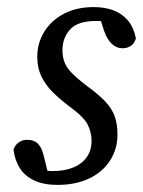

<svg xmlns="http://www.w3.org/2000/svg" viewBox="-20 -508 403 541"><path d="M142 13Q103 13 76.5 0.5Q50 -12 36 -34Q22 -56 18 -86Q22 -99 32.5 -106.5Q43 -114 55 -114Q77 -114 87.5 -102.5Q98 -91 103 -70L120 -1L81 -35Q97 -30 106 -28Q115 -26 128 -26Q163 -26 187.5 -36.5Q212 -47 225 -66Q238 -85 238 -111Q238 -135 227 -157Q216 -179 173 -210Q148 -229 128 -249Q108 -269 96.5 -293Q85 -317 85 -348Q85 -387 105 -419Q125 -451 160.5 -469.5Q196 -488 244 -488Q274 -488 298 -479.5Q322 -471 339 -452Q356 -433 363 -400Q359 -386 349 -379Q339 -372 325 -372Q308 -372 295 -384.5Q282 -397 274 -419L256 -475L287 -444Q280 -446 271.5 -447.5Q263 -449 251 -449Q199 -449 177.5 -425Q156 -401 156 -367Q156 -336 171.5 -315Q187 -294 230 -262Q260 -240 278 -220.5Q296 -201 303.5 -179.5Q311 -158 311 -129Q311 -88 290 -55.5Q269 -23 231 -5Q193 13 142 13Z"/></svg>

Font: Source Serif 4
Style: Italic
Weight: 400
Italic angle: -12°
Designer: Frank Grießhammer
Foundry: Adobe Systems Incorporated
Version: Version 4.004;hotconv 1.0.116;makeotfexe 2.5.65601